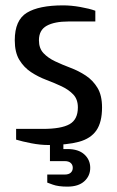

<svg xmlns="http://www.w3.org/2000/svg" viewBox="-20 -530 435 715"><path d="M160 10Q130 10 96.5 3.5Q63 -3 40 -10V-50H140Q208 -50 239 -67.5Q270 -85 270 -130Q270 -160 253 -178Q236 -196 209.5 -208.5Q183 -221 152.5 -232.5Q122 -244 95.5 -261.5Q69 -279 52 -307Q35 -335 35 -380Q35 -455 80 -482.5Q125 -510 215 -510Q245 -510 279 -504Q313 -498 335 -490V-450H235Q183 -450 154 -434Q125 -418 125 -380Q125 -350 142 -332Q159 -314 185.5 -301.5Q212 -289 242.5 -277.5Q273 -266 299.5 -248.5Q326 -231 343 -203Q360 -175 360 -130Q360 -75 339 -44.5Q318 -14 274 -2Q230 10 160 10ZM231 165Q197 165 176.5 157.5Q156 150 156 150V120H221Q236 120 243.5 113Q251 106 251 95Q251 84 243.5 77Q236 70 221 70H166V-15H216V25H231Q272 25 294 45Q316 65 316 95Q316 125 294 145Q272 165 231 165Z"/></svg>

Font: Cuprum
Style: Regular
Weight: 400
Designer: Jovanny Lemonad
Foundry: Jovanny Lemonad
Version: Version 3.000